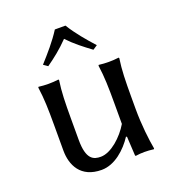

<svg xmlns="http://www.w3.org/2000/svg" viewBox="-122 -744 780 851"><g transform="rotate(-20 268.5 -318.0)"><path d="M365 -92 369 -89 374 0C374 2 375 3 378 3C391 1 403 0 418 0C430 0 449 1 462 3L464 0C456 -43 447 -117 447 -192V-249C447 -324 448 -376 456 -429L454 -432C442 -430 419 -429 407 -429C395 -429 372 -430 360 -432L358 -429C366 -372 367 -325 367 -249V-151C337 -100 279 -46 230 -46C196 -46 163 -57 163 -150V-249C163 -324 164 -376 172 -429L170 -432C158 -430 135 -429 123 -429C111 -429 88 -430 76 -432L74 -429C82 -372 83 -325 83 -249V-129C83 -60 115 10 214 10C276 10 332 -41 365 -92ZM281 -646H231C202 -600 164 -557 128 -517L148 -503C186 -530 218 -555 255 -593C289 -557 322 -532 361 -503L382 -517C346 -557 310 -599 281 -646Z"/></g></svg>

Font: Libertinus Sans
Style: Regular
Weight: 400
Designer: Philipp H. Poll, Khaled Hosny
Foundry: Caleb Maclennan
Version: Version 7.050;RELEASE